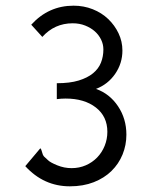

<svg xmlns="http://www.w3.org/2000/svg" viewBox="-20 -645 540 676"><path d="M411 -467Q411 -422 385.5 -385Q360 -348 318 -332Q366 -315 395.5 -271Q425 -227 425 -171Q425 -134 411.5 -101Q398 -68 372.5 -43Q347 -18 310 -3.5Q273 11 226 11Q134 11 69 -60L122 -123Q126 -119 128 -109.5Q130 -100 135 -94L149 -81Q157 -73 181.5 -63Q206 -53 232 -53Q259 -53 282 -63Q305 -73 322 -90.5Q339 -108 348.5 -131.5Q358 -155 358 -181Q358 -235 317.5 -266.5Q277 -298 211 -298Q203 -298 195.5 -297.5Q188 -297 180 -296V-352Q226 -352 257 -361.5Q288 -371 307.5 -387Q327 -403 335.5 -424.5Q344 -446 344 -471Q344 -489 336 -505.5Q328 -522 314 -534.5Q300 -547 280 -555Q260 -563 236 -563Q172 -563 129 -515L90 -558Q151 -625 239 -625Q275 -625 306.5 -612.5Q338 -600 361 -578Q384 -556 397.5 -527.5Q411 -499 411 -467Z"/></svg>

Font: Inconsolata
Style: Regular
Weight: 400
Designer: Raph Levien, Kirill Tkachev
Foundry: Cyreal
Version: Version 1.013